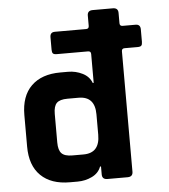

<svg xmlns="http://www.w3.org/2000/svg" viewBox="-51 -749 702 796"><g transform="rotate(-5 300.0 -351.5)"><path d="M240 0H208Q130 0 87 -42Q44 -84 44 -163V-294Q44 -373 87 -415Q130 -457 208 -457H240Q272 -457 300 -443Q328 -429 338 -402H342V-522Q342 -534 330 -534H200Q188 -534 184 -538.5Q180 -543 180 -554V-606Q180 -627 200 -627H330Q342 -627 342 -639V-682Q342 -703 364 -703H448Q470 -703 470 -682V-639Q470 -627 482 -627H536Q556 -627 556 -606V-554Q556 -543 552 -538.5Q548 -534 536 -534H482Q470 -534 470 -522V-21Q470 0 448 0H364Q342 0 342 -21V-54H338Q328 -27 300 -13.5Q272 0 240 0ZM342 -186V-271Q342 -346 274 -346H228Q196 -346 183 -333Q170 -320 170 -288V-169Q170 -137 183 -123.5Q196 -110 228 -110H274Q342 -110 342 -186Z"/></g></svg>

Font: RajdhaniMono
Style: Bold
Weight: 700
Monospace: yes
Designer: Satya Rajpurohit, Jyotish Sonowal
Foundry: Indian Type Foundry
Version: Version 1.201;PS 1.0;hotconv 1.0.78;makeotf.lib2.5.61930; tt